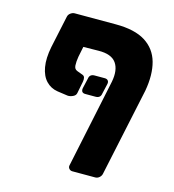

<svg xmlns="http://www.w3.org/2000/svg" viewBox="-105 -659 791 871"><g transform="rotate(15 291.0 -223.5)"><path d="M280 -230Q259 -230 262 -252L273 -300Q276 -322 299 -322H347Q357 -322 362 -316Q367 -310 365 -300L354 -252Q351 -230 328 -230ZM216 -434 206 -385Q202 -361 203 -343.5Q204 -326 218 -321L245 -311Q253 -308 255 -300Q257 -292 255 -281L244 -225Q242 -213 228.5 -207Q215 -201 204 -202L155 -209Q123 -214 101 -237Q79 -260 72 -300.5Q65 -341 76 -396L108 -546Q110 -557 119.5 -564Q129 -571 139 -571H332Q421 -571 471 -539.5Q521 -508 537 -450.5Q553 -393 539 -315L451 99Q449 109 440.5 116.5Q432 124 421 124H314Q304 124 298 116.5Q292 109 295 99L382 -315Q393 -372 370.5 -404Q348 -436 287 -435Z"/></g></svg>

Font: Rubik
Style: Bold Italic
Weight: 700
Italic angle: -12°
Designer: Hubert and Fischer
Foundry: Hubert and Fischer
Version: Version 2.300;gftools[0.9.30]